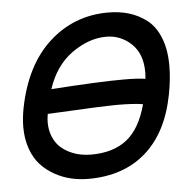

<svg xmlns="http://www.w3.org/2000/svg" viewBox="-43 -547 604 599"><g transform="rotate(-5 259.0 -248.0)"><path d="M225.6 -66.9Q295.4 -66.9 337.9 -100.6Q380.4 -134.3 400.4 -209.5Q370.6 -214.4 320.3 -214.4Q276.9 -214.4 101.6 -205.1Q99.1 -189.5 99.1 -179.2Q99.1 -154.3 107.4 -134.3Q115.7 -114.3 128.9 -101.8Q142.1 -89.4 159.2 -81.3Q176.3 -73.2 192.6 -70.1Q209 -66.9 225.6 -66.9ZM316.4 -503.9Q351.6 -503.9 381.3 -495.1Q411.1 -486.3 437 -466.6Q462.9 -446.8 477.8 -409.9Q492.7 -373 492.7 -321.8Q492.7 -280.8 483.4 -232.4Q460.9 -115.2 390.9 -53.7Q320.8 7.8 210.9 7.8Q183.1 7.8 156.7 1.7Q130.4 -4.4 105.7 -18.1Q81.1 -31.7 62.5 -51.8Q43.9 -71.8 33 -102.5Q22 -133.3 22 -170.4Q22 -197.3 27.8 -228.5Q53.7 -361.8 131.6 -432.9Q209.5 -503.9 316.4 -503.9ZM414.6 -287.6Q416 -298.3 416 -308.6Q416 -366.2 382.6 -397.7Q349.1 -429.2 304.2 -429.2Q250 -429.2 196.8 -391.6Q143.6 -354 119.6 -281.2Q271.5 -291.5 345.7 -291.5Q392.1 -291.5 414.6 -287.6Z"/></g></svg>

Font: Fantasque Sans Mono
Style: Italic
Weight: 400
Italic angle: -11°
Monospace: yes
Designer: Jany Belluz
Version: Version 1.8.0 ; ttfautohint (v1.8.2)